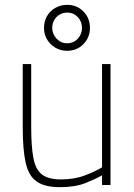

<svg xmlns="http://www.w3.org/2000/svg" viewBox="-20 -765 556 794"><path d="M227 9Q165 9 131.5 -14.5Q98 -38 86 -92.5Q74 -147 74 -240V-500H109V-242Q109 -160 118 -112Q127 -64 153.5 -43.5Q180 -23 232 -23Q288 -23 332 -40Q376 -57 402 -73V-500H437V0H402V-40Q376 -25 333.5 -8Q291 9 227 9ZM258 -555Q218 -555 190 -582.5Q162 -610 162 -650Q162 -677 174.5 -698.5Q187 -720 209 -732.5Q231 -745 258 -745Q298 -745 325 -717.5Q352 -690 352 -650Q352 -610 325 -582.5Q298 -555 258 -555ZM258 -586Q275 -586 289 -594.5Q303 -603 311 -618Q319 -633 319 -650Q319 -676 301.5 -694.5Q284 -713 258 -713Q241 -713 226.5 -704.5Q212 -696 204 -681.5Q196 -667 196 -650Q196 -624 214 -605Q232 -586 258 -586Z"/></svg>

Font: Cairo Play ExtraLight
Style: Regular
Weight: 250
Version: Version 3.119